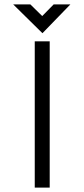

<svg xmlns="http://www.w3.org/2000/svg" viewBox="-20 -853 380 873"><path d="M206 -665V0H138V-665ZM300 -833 173 -702 40 -833H118L172 -780L224 -833Z"/></svg>

Font: Sulphur Point
Style: Regular
Weight: 400
Designer: Noponies / Dale Sattler
Foundry: Noponies
Version: Version 1.000; ttfautohint (v1.8)